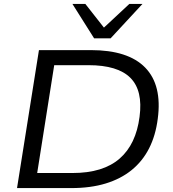

<svg xmlns="http://www.w3.org/2000/svg" viewBox="-20 -961 885 981"><path d="M67 0 179 -705H444Q635 -705 722 -615.5Q809 -526 786 -354Q775 -268 741.5 -202.5Q708 -137 652.5 -92Q597 -47 520 -23.5Q443 0 344 0ZM170 -77H350Q429 -77 489 -95.5Q549 -114 591 -150.5Q633 -187 658.5 -240.5Q684 -294 693 -364Q711 -498 646.5 -563Q582 -628 432 -628H257ZM461 -765 350 -941H416L511 -820L641 -941H708L545 -765Z"/></svg>

Font: Nunito Sans 10pt SemiExpanded
Style: Italic
Weight: 400
Width: 6
Italic angle: -9°
Designer: Vernon Adams
Foundry: Vernon Adams
Version: Version 3.101;gftools[0.9.27]